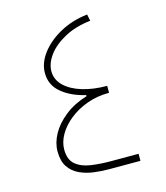

<svg xmlns="http://www.w3.org/2000/svg" viewBox="-101 -733 700 811"><g transform="rotate(-15 249.0 -327.5)"><path d="M263.7 -327.6Q201.2 -341.8 160.2 -375.5Q119.1 -409.2 119.1 -462.4Q119.1 -506.3 150.6 -547.9Q182.1 -589.4 235.6 -618.7Q289.1 -647.9 355.5 -655.3L361.3 -626.5Q295.4 -619.1 247.3 -593Q199.2 -566.9 173.3 -532Q147.5 -497.1 147.5 -462.4Q147.5 -425.8 175.3 -398.7Q203.1 -371.6 251.2 -356.9Q299.3 -342.3 359.4 -342.3V-312Q307.6 -312 262.9 -295.9Q218.3 -279.8 184.8 -252.9Q151.4 -226.1 132.8 -193.8Q114.3 -161.6 114.3 -129.4Q114.3 -84.5 139.6 -63.5Q165 -42.5 205.8 -36.6Q246.6 -30.8 292 -30.8H413.1V0H275.4Q243.2 0 209.7 -4.4Q176.3 -8.8 147.9 -22Q119.6 -35.2 102.3 -60.8Q85 -86.4 85 -128.9Q85 -166 105.7 -203.9Q126.5 -241.7 166.5 -273.4Q206.5 -305.2 263.7 -322.8Z"/></g></svg>

Font: Estedad-FD Thin
Style: Regular
Weight: 100
Designer: Amin Abedi
Version: Version 7.3